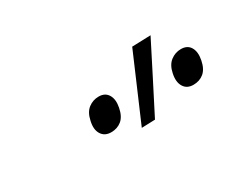

<svg xmlns="http://www.w3.org/2000/svg" viewBox="-40 -955 680 538"><g transform="rotate(-30 300.0 -686.0)"><path d="M305 -580Q328 -633 350.5 -685.8Q373 -738.5 395.5 -790.5L456 -792.5Q428.5 -738.5 402 -686.2Q375.5 -634 348.5 -581.5ZM225 -612Q204 -612 194.2 -627.8Q184.5 -643.5 190.5 -669Q195.5 -693.5 210.2 -705Q225 -716.5 244 -716.5Q264.5 -716.5 273.8 -701Q283 -685.5 278 -660.5Q273 -635 259 -623.5Q245 -612 225 -612ZM491 -612Q470 -612 460.5 -627.8Q451 -643.5 456.5 -669Q461.5 -693.5 476.5 -705Q491.5 -716.5 510 -716.5Q531 -716.5 540 -701Q549 -685.5 544 -660.5Q539 -635 525 -623.5Q511 -612 491 -612Z"/></g></svg>

Font: Commissioner Light
Style: Italic
Weight: 300
Italic angle: -12°
Designer: Kostas Bartsokas
Foundry: Kostas Bartsokas
Version: Version 1.000; ttfautohint (v1.8.3)